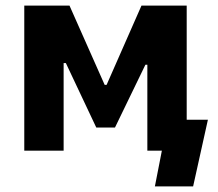

<svg xmlns="http://www.w3.org/2000/svg" viewBox="-20 -540 780 688"><path d="M67 0H208V-314H216L325 -83H392L501 -308H508V0H560L535 128H672L725 -111H649V-520H487L362 -236H355L229 -520H67Z"/></svg>

Font: Fixel Display Bold
Style: Bold
Weight: 700
Designer: AlfaBravo + MacPaw
Foundry: Kyrylo Tkachov, Marchela Mozhyna, Serhii Makarenko, Maria Weinstein, Zakhar Kryvoshyya
Version: Version 1.211